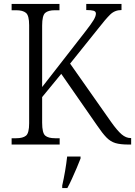

<svg xmlns="http://www.w3.org/2000/svg" viewBox="-20 -734 686 975"><path d="M39 0V-32H62Q96 -32 112 -45Q128 -58 128 -108V-606Q128 -655 112 -668.5Q96 -682 62 -682H39V-714H282V-682H259Q225 -682 209.5 -668.5Q194 -655 194 -604V-292L412 -572Q444 -613 455.5 -632.5Q467 -652 467 -665Q467 -676 455 -679.5Q443 -683 418 -683V-714H597V-683Q563 -683 539.5 -660Q516 -637 478 -588L336 -411L544 -115Q576 -70 598 -51.5Q620 -33 643 -33H646V0H633Q591 0 566 -7.5Q541 -15 520.5 -36Q500 -57 473 -97L291 -359L194 -241V-111Q194 -59 209.5 -45.5Q225 -32 260 -32H283V0ZM296 208Q304 173 310.5 135Q317 97 321 61H389V71Q381 92 369.5 119Q358 146 345.5 173.5Q333 201 322 221H296Z"/></svg>

Font: Noto Serif Armenian SemiCondensed Light
Style: Regular
Weight: 300
Width: 4
Designer: Monotype Design Team
Foundry: Monotype Imaging Inc.
Version: Version 2.008; ttfautohint (v1.8.4.7-5d5b)